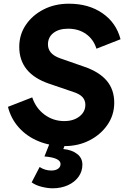

<svg xmlns="http://www.w3.org/2000/svg" viewBox="-20 -777 690 1037"><path d="M330 12Q252 12 188.5 -14Q125 -40 82 -88Q39 -136 23 -200L154 -251Q174 -192 221 -157.5Q268 -123 327 -123Q377 -123 409 -148Q441 -173 441 -211Q441 -235 426 -252Q411 -269 377 -280L245 -325Q84 -380 84 -524Q84 -590 119.5 -642.5Q155 -695 215.5 -726Q276 -757 352 -757Q459 -757 533.5 -705.5Q608 -654 631 -565L501 -514Q485 -565 444.5 -593.5Q404 -622 348 -622Q298 -622 268.5 -599Q239 -576 239 -537Q239 -485 305 -462L434 -417Q516 -389 556.5 -341Q597 -293 597 -222Q597 -156 560.5 -103Q524 -50 463.5 -19Q403 12 330 12ZM264 240Q238 240 205.5 232Q173 224 151 208L194 125Q223 144 257 144Q280 144 293.5 134.5Q307 125 307 109Q307 75 220 68L251 -10H336L322 28Q367 32 396 54Q425 76 425 112Q425 149 404 178Q383 207 346.5 223.5Q310 240 264 240Z"/></svg>

Font: Plus Jakarta Sans ExtraBold
Style: Italic
Weight: 800
Italic angle: -8°
Designer: Gumpita Rahayu
Foundry: Tokotype
Version: Version 2.071; ttfautohint (v1.8.4.7-5d5b);gftools[0.9.29]